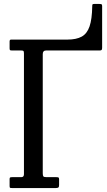

<svg xmlns="http://www.w3.org/2000/svg" viewBox="-20 -950 541 970"><path d="M86.5 -695H40.5Q33 -695 30.8 -696.8Q28.5 -698.5 28.5 -706V-740.5Q28.5 -750 36 -750H321Q365.5 -750 392.8 -765Q420 -780 432.5 -816.8Q445 -853.5 446 -918Q446 -925 447.2 -927.5Q448.5 -930 456 -930H482Q489 -930 492.5 -928.5Q496 -927 496 -920V-709.5Q496 -701.5 493.8 -698.2Q491.5 -695 484 -695H213Q196 -695 196 -676.5V-75Q196 -63 199 -59Q202 -55 215 -55H264.5Q271.5 -55 275 -53.5Q278.5 -52 278.5 -45V-15Q278.5 -5.5 274.8 -2.8Q271 0 262 0H41Q33.5 0 31 -1.2Q28.5 -2.5 28.5 -10V-46Q28.5 -52.5 31.8 -53.8Q35 -55 42 -55H87.5Q101 -55 101 -70V-680Q101 -690 98.5 -692.5Q96 -695 86.5 -695Z"/></svg>

Font: Besley* Narrow
Style: Regular
Weight: 400
Width: 4
Designer: Owen Earl
Foundry: indestructible type*
Version: Version 3.000; ttfautohint (v1.8.3)